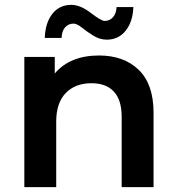

<svg xmlns="http://www.w3.org/2000/svg" viewBox="-20 -769 726 789"><path d="M387 -541Q489 -541 550 -482Q611 -423 611 -306V0H480V-289Q480 -358 448 -392.5Q416 -427 356 -427Q289 -427 250 -386.5Q211 -346 211 -269V0H80V-535H205V-467Q268 -541 387 -541ZM164 -613Q166 -675 195 -712Q224 -749 273 -749Q310 -749 353 -716Q396 -683 410 -683Q431 -683 444.5 -698.5Q458 -714 459 -740H528Q526 -680 496.5 -643Q467 -606 419 -606Q390 -606 363.5 -622.5Q337 -639 316.5 -655.5Q296 -672 282 -672Q261 -672 247.5 -656.5Q234 -641 233 -613Z"/></svg>

Font: Belfius21
Style: Bold
Weight: 700
Designer: Montserrat's base design by Julieta Ulanovsky, modified by Coast SPRL for Belfius Bank NV.
Foundry: Montserrat's base design by Julieta Ulanovsky, modified by Coast SPRL for Belfius Bank NV.
Version: Version 2.000;FEAKit 1.0